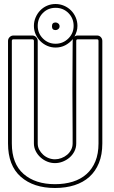

<svg xmlns="http://www.w3.org/2000/svg" viewBox="-20 -910 569 957"><path d="M149 -781Q149 -803 157.5 -823Q166 -843 180.5 -858Q195 -873 214.5 -881.5Q234 -890 257 -890Q279 -890 299 -881.5Q319 -873 334 -858Q349 -843 357.5 -823Q366 -803 366 -781Q366 -766 362 -753.5Q358 -741 351 -727Q357 -733 367 -733H464Q475 -733 482.5 -725Q490 -717 490 -706V-195Q490 -139 473 -97.5Q456 -56 425.5 -28.5Q395 -1 351.5 13Q308 27 254 27Q147 27 83.5 -29Q20 -85 20 -195V-706Q20 -717 28 -725Q36 -733 47 -733H141Q152 -733 160 -725Q168 -717 168 -706V-195Q168 -178 175.5 -164Q183 -150 195 -139Q207 -128 222.5 -122Q238 -116 254 -116Q270 -116 286 -122Q302 -128 314.5 -138.5Q327 -149 334.5 -163.5Q342 -178 342 -195Q342 -206 342 -248Q342 -290 341.5 -347Q341 -404 341 -467.5Q341 -531 341.5 -585.5Q342 -640 342 -676Q342 -712 343 -715Q326 -695 304.5 -684Q283 -673 257 -673Q235 -673 215.5 -681.5Q196 -690 181 -705Q166 -720 157.5 -739.5Q149 -759 149 -781ZM367 -714Q360 -714 360 -706V-195Q360 -174 351 -156Q342 -138 327 -125Q312 -112 293 -104.5Q274 -97 254 -97Q234 -97 215.5 -104.5Q197 -112 182 -125.5Q167 -139 158 -157Q149 -175 149 -195V-706Q149 -714 141 -714H47Q39 -714 39 -706V-195Q39 -94 97.5 -43Q156 8 254 8Q303 8 343 -4.5Q383 -17 411.5 -42.5Q440 -68 455.5 -106Q471 -144 471 -195V-706Q471 -714 464 -714ZM168 -781Q168 -744 194 -718Q220 -692 257 -692Q294 -692 320.5 -718Q347 -744 347 -781Q347 -819 321 -845Q295 -871 257 -871Q219 -871 193.5 -845Q168 -819 168 -781ZM239 -779Q239 -798 257 -798Q265 -798 271 -792.5Q277 -787 277 -779Q277 -771 271 -765.5Q265 -760 257 -760Q239 -760 239 -779Z"/></svg>

Font: RonaldsonGothicLicht
Style: Regular
Weight: 400
Designer: Mr. Robertson for MacKellar, Smiths & Jordan Co. Philadelphia
Foundry: CAT-Fonts Peter Wiegel
Version: 1.000